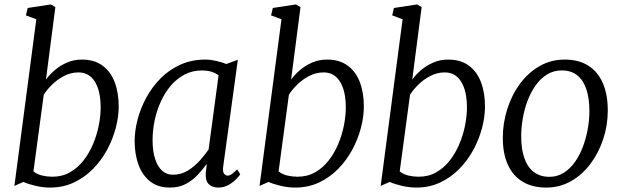

<svg xmlns="http://www.w3.org/2000/svg" viewBox="-20 -837 2804 867"><path d="M187.5 -477.5Q203 -499.5 227.2 -520.2Q251.5 -541 282.5 -554.5Q313.5 -568 349.5 -568Q406 -568 443 -540.8Q480 -513.5 498 -465.8Q516 -418 516 -356Q516 -310 502.8 -259.5Q489.5 -209 463.8 -161Q438 -113 400.2 -74.5Q362.5 -36 313.8 -13Q265 10 205.5 10Q174 10 140 2Q106 -6 85.5 -15.5L45 2.5L144 -750L97 -767.5L105 -801L209.5 -817L230 -805ZM131 -63Q148 -49.5 170.8 -44.2Q193.5 -39 216.5 -39Q261 -39 296 -59Q331 -79 357 -112.2Q383 -145.5 400.2 -186.5Q417.5 -227.5 426 -270.5Q434.5 -313.5 434.5 -351.5Q434.5 -426 408.5 -468Q382.5 -510 334.5 -510Q299 -510 267.8 -493.2Q236.5 -476.5 213.2 -453Q190 -429.5 177.5 -409Z M988 -86Q984.5 -61.5 992 -52.8Q999.5 -44 1007 -44Q1017 -44 1027 -51.2Q1037 -58.5 1051 -72L1065 -50Q1061.5 -44 1048 -29.5Q1034.5 -15 1013.2 -2.5Q992 10 966 10Q939 10 923 -5Q907 -20 909 -56L914 -97Q895.5 -72 872.5 -47.2Q849.5 -22.5 818.8 -6.2Q788 10 747 10Q694 10 658.8 -17.2Q623.5 -44.5 605.8 -92Q588 -139.5 588 -200Q588 -246 601.2 -297Q614.5 -348 640.5 -396Q666.5 -444 705 -483Q743.5 -522 794.5 -545Q845.5 -568 908.5 -568Q929 -568 955 -562.2Q981 -556.5 1002 -548L1054 -567ZM967 -497Q951.5 -508.5 932.5 -513.8Q913.5 -519 892.5 -519Q849.5 -519 814.2 -500.8Q779 -482.5 752 -451Q725 -419.5 706.5 -379Q688 -338.5 678.5 -293.8Q669 -249 669 -205Q669 -153 680.8 -118Q692.5 -83 713 -65.5Q733.5 -48 760 -48Q798.5 -48 829.2 -67.2Q860 -86.5 883.2 -113Q906.5 -139.5 922 -162Z M1294.5 -477.5Q1310 -499.5 1334.2 -520.2Q1358.5 -541 1389.5 -554.5Q1420.5 -568 1456.5 -568Q1513 -568 1550 -540.8Q1587 -513.5 1605 -465.8Q1623 -418 1623 -356Q1623 -310 1609.8 -259.5Q1596.5 -209 1570.8 -161Q1545 -113 1507.2 -74.5Q1469.5 -36 1420.8 -13Q1372 10 1312.5 10Q1281 10 1247 2Q1213 -6 1192.5 -15.5L1152 2.5L1251 -750L1204 -767.5L1212 -801L1316.5 -817L1337 -805ZM1238 -63Q1255 -49.5 1277.8 -44.2Q1300.5 -39 1323.5 -39Q1368 -39 1403 -59Q1438 -79 1464 -112.2Q1490 -145.5 1507.2 -186.5Q1524.5 -227.5 1533 -270.5Q1541.5 -313.5 1541.5 -351.5Q1541.5 -426 1515.5 -468Q1489.5 -510 1441.5 -510Q1406 -510 1374.8 -493.2Q1343.5 -476.5 1320.2 -453Q1297 -429.5 1284.5 -409Z M1841.5 -477.5Q1857 -499.5 1881.2 -520.2Q1905.5 -541 1936.5 -554.5Q1967.5 -568 2003.5 -568Q2060 -568 2097 -540.8Q2134 -513.5 2152 -465.8Q2170 -418 2170 -356Q2170 -310 2156.8 -259.5Q2143.5 -209 2117.8 -161Q2092 -113 2054.2 -74.5Q2016.5 -36 1967.8 -13Q1919 10 1859.5 10Q1828 10 1794 2Q1760 -6 1739.5 -15.5L1699 2.5L1798 -750L1751 -767.5L1759 -801L1863.5 -817L1884 -805ZM1785 -63Q1802 -49.5 1824.8 -44.2Q1847.5 -39 1870.5 -39Q1915 -39 1950 -59Q1985 -79 2011 -112.2Q2037 -145.5 2054.2 -186.5Q2071.5 -227.5 2080 -270.5Q2088.5 -313.5 2088.5 -351.5Q2088.5 -426 2062.5 -468Q2036.5 -510 1988.5 -510Q1953 -510 1921.8 -493.2Q1890.5 -476.5 1867.2 -453Q1844 -429.5 1831.5 -409Z M2530 -568Q2593 -568 2636.2 -540.8Q2679.5 -513.5 2702 -462Q2724.5 -410.5 2724.5 -337.5Q2724.5 -272 2704.2 -210Q2684 -148 2647 -98.2Q2610 -48.5 2559 -19.2Q2508 10 2446.5 10Q2384.5 10 2340.5 -16.2Q2296.5 -42.5 2273.5 -92.8Q2250.5 -143 2250.5 -214Q2250.5 -281 2270.5 -344.2Q2290.5 -407.5 2327.5 -458Q2364.5 -508.5 2416 -538.2Q2467.5 -568 2530 -568ZM2516.5 -519Q2480 -519 2450.8 -501Q2421.5 -483 2399.5 -452.5Q2377.5 -422 2362.8 -383.2Q2348 -344.5 2340.8 -302.8Q2333.5 -261 2333.5 -221Q2333.5 -163 2348 -122.2Q2362.5 -81.5 2391 -60Q2419.5 -38.5 2461 -38.5Q2496.5 -38.5 2525.2 -56.5Q2554 -74.5 2575.8 -105Q2597.5 -135.5 2612 -174Q2626.5 -212.5 2634 -254Q2641.5 -295.5 2641.5 -335Q2641.5 -393 2627.8 -434Q2614 -475 2586.5 -497Q2559 -519 2516.5 -519Z"/></svg>

Font: Merriweather 7pt Light
Style: Italic
Weight: 300
Italic angle: -7.8°
Designer: Eben Sorkin
Foundry: Eben Sorkin
Version: Version 2.200;gftools[0.9.31]